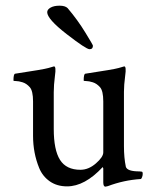

<svg xmlns="http://www.w3.org/2000/svg" viewBox="-20 -662 545 689"><path d="M424.8 -333V-137.7Q424.8 -95.7 431.6 -63.5Q436.5 -46.9 480.5 -46.9L489.3 -45.9Q492.2 -44.9 492.2 -38.6Q492.2 -32.2 489.7 -25.9Q487.3 -19.5 484.4 -19.5Q424.3 -15.6 367.2 5.9L358.4 7.8Q350.6 7.8 350.6 -7.8V-57.6L348.6 -62.5Q284.2 6.8 220.7 6.8Q184.6 6.8 158.7 -11.2Q132.8 -29.3 120.6 -59.1Q98.6 -112.8 98.6 -174.8V-297.9Q98.6 -335.9 86.9 -349.1Q75.2 -362.3 61 -366.7Q46.9 -371.1 37.6 -371.1Q28.3 -371.1 28.3 -373Q28.3 -396.5 34.2 -397.5Q137.7 -413.1 153.8 -418Q169.9 -422.9 173.8 -423.8Q182.1 -423.8 177.2 -390.1Q172.9 -356.4 172.9 -331.1V-199.2Q172.9 -124 195.3 -88.4Q217.8 -52.7 268.6 -52.7Q297.9 -52.7 324.2 -75.7Q350.6 -98.6 350.6 -115.2V-297.9Q350.6 -335.9 338.9 -349.1Q327.1 -362.3 313 -366.7Q298.8 -371.1 289.6 -371.1Q280.3 -371.1 280.3 -373Q280.3 -396.5 286.1 -397.5Q389.6 -413.1 405.8 -418Q421.9 -422.9 425.8 -423.8Q434.1 -423.8 429.2 -390.1Q424.8 -356.4 424.8 -333ZM149.4 -618.2Q149.4 -627.9 161.6 -634.8Q173.8 -641.6 193.8 -641.6Q213.9 -641.6 222.7 -632.8Q258.8 -590.3 286.1 -545.4Q313.5 -501 313.5 -498Q313.5 -485.4 301.3 -485.4Q289.1 -485.4 219.2 -539.6Q149.4 -593.8 149.4 -618.2Z"/></svg>

Font: CrimsonText-Roman
Style: Roman
Weight: 400
Version: Version 0.13